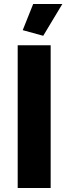

<svg xmlns="http://www.w3.org/2000/svg" viewBox="-20 -935 340 955"><path d="M145 -915 93 -785 195 -757 290 -915ZM232 -710H68V0H232Z"/></svg>

Font: RT Raleway ExtraBold
Style: Regular
Weight: 400
Designer: Matt McInerney, Pablo Impallari, Rodrigo Fuenzalida — Edited by Milan Moffatt in April 2016
Foundry: Matt McInerney, Pablo Impallari, Rodrigo Fuenzalida — Edited by Milan Moffatt in April 2016
Version: Version 3.001